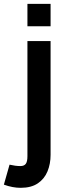

<svg xmlns="http://www.w3.org/2000/svg" viewBox="-60 -726 356 966"><path d="M194.5 -594H78V-706.5H194.5ZM44 219Q3.5 219 -40.5 203L-12 102.5Q18 109.5 42.5 109.5Q61.5 109.5 69.8 98.2Q78 87 78 60V-519.5H194.5V53Q194.5 98.5 179 136.2Q163.5 174 130.2 196.5Q97 219 44 219Z"/></svg>

Font: Acari Sans
Style: Bold
Weight: 700
Designer: Alfredo Marco Pradil and Stefan Peev (font) & Cristiano Sobral (main changes)
Foundry: Alfredo Marco Pradil and Stefan Peev (font) & Cristiano Sobral (main changes)
Version: Version 1.063; ttfautohint (v1.8.3)